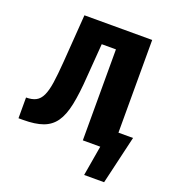

<svg xmlns="http://www.w3.org/2000/svg" viewBox="-134 -680 846 940"><g transform="rotate(20 289.0 -210.5)"><path d="M14 6V-102Q45 -102 65 -112.5Q85 -123 97 -148.5Q109 -174 115.5 -217.5Q122 -261 127 -329L145 -578H498V0H347V-474H273L260 -303Q254 -211 241.5 -151Q229 -91 205 -57Q181 -23 141 -8.5Q101 6 38 6ZM411 157 454 -95H574L515 157Z"/></g></svg>

Font: Oswald SemiBold
Style: Regular
Weight: 600
Designer: Vernon Adams
Foundry: Vernon Adams
Version: Version 4.103;gftools[0.9.33.dev8+g029e19f]